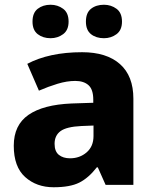

<svg xmlns="http://www.w3.org/2000/svg" viewBox="-20 -779 650 809"><path d="M326 -559Q429 -559 485.5 -509Q542 -459 542 -363V0H425L392 -74H388Q353 -29 314 -9.5Q275 10 206 10Q134 10 86 -33Q38 -76 38 -165Q38 -252 100 -295Q162 -338 282 -343L373 -346V-359Q373 -402 353 -420Q333 -438 297 -438Q262 -438 222.5 -426Q183 -414 144 -397L95 -510Q140 -534 198 -546.5Q256 -559 326 -559ZM323 -248Q260 -245 235 -226.5Q210 -208 210 -173Q210 -141 228 -126.5Q246 -112 275 -112Q316 -112 345 -137Q374 -162 374 -206V-250ZM117 -688Q117 -725 139 -742Q161 -759 193 -759Q223 -759 246 -742Q269 -725 269 -688Q269 -652 246 -635Q223 -618 193 -618Q161 -618 139 -635Q117 -652 117 -688ZM342 -688Q342 -725 363.5 -742Q385 -759 418 -759Q448 -759 471 -742Q494 -725 494 -688Q494 -652 471 -635Q448 -618 418 -618Q385 -618 363.5 -635Q342 -652 342 -688Z"/></svg>

Font: Noto Sans Georgian ExtraBold
Style: Regular
Weight: 800
Designer: Monotype Design Team, Akaki Razmadze
Foundry: Google LLC
Version: Version 2.005; ttfautohint (v1.8.4.7-5d5b)